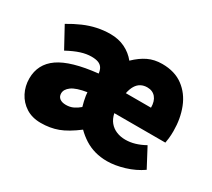

<svg xmlns="http://www.w3.org/2000/svg" viewBox="-106 -700 994 899"><g transform="rotate(30 391.0 -250.0)"><path d="M188 12Q141 12 107.5 -9.5Q74 -31 56 -66Q38 -101 38 -142Q38 -220 102 -264.5Q166 -309 308 -324Q306 -342 298.5 -353.5Q291 -365 277 -370.5Q263 -376 240 -376Q213 -376 183 -366.5Q153 -357 114 -336L54 -446Q89 -467 123.5 -482Q158 -497 193 -504.5Q228 -512 264 -512Q308 -512 343 -495Q378 -478 402 -448Q435 -480 468.5 -496Q502 -512 544 -512Q612 -512 657 -478.5Q702 -445 724 -389Q746 -333 746 -266Q746 -244 744 -226.5Q742 -209 740 -200H464Q470 -172 485 -154Q500 -136 522 -127Q544 -118 570 -118Q596 -118 621.5 -125.5Q647 -133 674 -148L728 -46Q688 -18 638 -3Q588 12 546 12Q511 12 480.5 3.5Q450 -5 424 -21.5Q398 -38 376 -60Q322 -19 280 -3.5Q238 12 188 12ZM248 -120Q270 -120 287.5 -128.5Q305 -137 320 -150Q316 -164 313 -177Q310 -190 308 -203L306 -222Q250 -213 226 -195.5Q202 -178 202 -156Q202 -139 214 -129.5Q226 -120 248 -120ZM464 -308H600Q600 -343 583.5 -362.5Q567 -382 538 -382Q519 -382 504 -374Q489 -366 479 -349.5Q469 -333 464 -308Z"/></g></svg>

Font: Source Sans 3 Black
Style: Regular
Weight: 900
Designer: Paul D. Hunt
Foundry: Adobe
Version: Version 3.046;hotconv 1.0.118;makeotfexe 2.5.65603